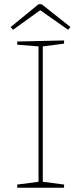

<svg xmlns="http://www.w3.org/2000/svg" viewBox="-20 -882 381 902"><path d="M281 -692V-677L181 -664V-28L281 -15V0H61V-15L161 -28V-664L61 -672V-687ZM176 -862 311 -755 300 -742 169 -834 41 -742 30 -755 161 -862Z"/></svg>

Font: Bitter Pro Thin
Style: Regular
Weight: 250
Designer: Sol Matas, and Bitter project Authors
Foundry: Sol Matas
Version: Version 1.010